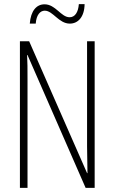

<svg xmlns="http://www.w3.org/2000/svg" viewBox="-20 -915 557 935"><path d="M125 -800H154C157 -843 176 -863 198 -863C238 -863 266 -800 320 -800C359 -800 391 -831 392 -895H364C361 -855 345 -831 319 -831C277 -831 251 -894 197 -894C158 -894 130 -863 125 -800ZM441 0V-714H404V-202C404 -172 405 -120 406 -72H404L122 -714H77V0H114V-526C114 -579 114 -615 112 -647H114L397 0Z"/></svg>

Font: Noto Sans Gurmukhi UI ExtraCondensed ExtraLight
Style: Regular
Weight: 200
Width: 2
Designer: Jelle Bosma - Monotype Design Team
Foundry: Monotype Imaging Inc.
Version: Version 2.004